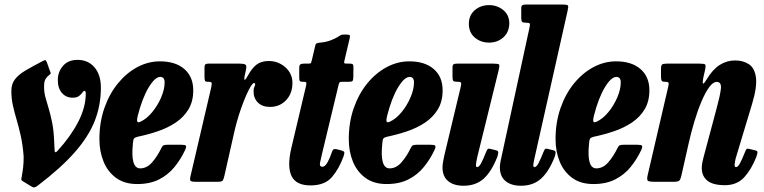

<svg xmlns="http://www.w3.org/2000/svg" viewBox="-20 -800 3362 845"><path d="M300 -370Q270 -370 251.8 -391.8Q233.5 -413.5 234.5 -451.5Q235.5 -485.5 258 -511Q280.5 -536.5 321.5 -536.5Q367.5 -536.5 395.8 -503.8Q424 -471 424 -414Q424 -336.5 396.8 -267.5Q369.5 -198.5 309 -129.8Q248.5 -61 148 15.5Q139 23 132.5 24.5Q126 26 116.5 19.5L79.5 -3Q74 -6.5 73.8 -9.8Q73.5 -13 75.5 -22Q79 -40 81.8 -63.5Q84.5 -87 84 -112.5Q80 -164 71.2 -202.8Q62.5 -241.5 53 -273.5Q43.5 -305.5 36.8 -335.8Q30 -366 30 -400.5Q30 -430.5 46 -451.2Q62 -472 93 -490.2Q124 -508.5 168.5 -531.5Q177 -536 179.2 -535.8Q181.5 -535.5 186 -526.5L199 -490Q202.5 -482 203.2 -478.8Q204 -475.5 198 -471Q188.5 -464.5 181.2 -453.5Q174 -442.5 174 -421.5Q173.5 -396.5 179.5 -373.5Q185.5 -350.5 193.8 -324Q202 -297.5 209.2 -262Q216.5 -226.5 218.5 -176.5Q219 -165.5 219.5 -154.2Q220 -143 220.5 -136Q222 -124 233 -136Q291.5 -200 324.5 -264.2Q357.5 -328.5 357.5 -388.5Q357.5 -400 351.5 -400Q347.5 -400 342.5 -392.5Q337.5 -385 327.8 -377.5Q318 -370 300 -370Z M417.5 -187.5Q417.5 -261.5 439.2 -324Q461 -386.5 498.8 -432.8Q536.5 -479 584.2 -504.5Q632 -530 684 -530Q752.5 -530 791.5 -496Q830.5 -462 830.5 -402.5Q830.5 -353.5 809.5 -318.8Q788.5 -284 753.2 -260.5Q718 -237 674.2 -222.2Q630.5 -207.5 585 -198Q573 -195 569.5 -189.8Q566 -184.5 565 -169Q553.5 -59 597 -59Q626 -59 649 -85Q672 -111 691 -150Q694.5 -158 700 -160.5Q705.5 -163 718.5 -163H776Q794 -163 797.8 -159Q801.5 -155 795 -140.5Q776.5 -100.5 748.8 -66Q721 -31.5 680.8 -10.8Q640.5 10 584 10Q528 10 491 -17Q454 -44 435.8 -88.8Q417.5 -133.5 417.5 -187.5ZM598.5 -264.5Q625.5 -277 649.5 -306Q673.5 -335 688.8 -370.2Q704 -405.5 704.5 -435.5Q705 -461.5 685.5 -461.5Q662 -461.5 634 -414.8Q606 -368 586 -289.5Q582 -274 583.8 -266.2Q585.5 -258.5 598.5 -264.5Z M897.5 -520H1034Q1052.5 -520 1059.5 -516Q1066.5 -512 1063 -495.5L1057.5 -469Q1053 -449.5 1057 -449Q1061 -448.5 1069 -464Q1087.5 -498.5 1108.2 -515Q1129 -531.5 1162.5 -531.5Q1204.5 -531.5 1235.8 -504Q1267 -476.5 1267 -435Q1267 -388.5 1239 -359Q1211 -329.5 1168.5 -329.5Q1133.5 -329.5 1114.5 -349.2Q1095.5 -369 1096 -398Q1096 -411.5 1099.5 -417.5Q1103 -423.5 1103 -429.5Q1103 -434.5 1098 -434.5Q1090 -434.5 1073.8 -402.2Q1057.5 -370 1039 -317Q1020.5 -264 1007 -201L967.5 -26Q964 -10.5 960 -5.2Q956 0 937 0H840.5Q822 0 818.5 -4.5Q815 -9 818 -23L909.5 -415Q913 -431.5 911.2 -435.8Q909.5 -440 897 -440H895Q884.5 -440 882.2 -444.5Q880 -449 880 -463.5V-503Q880 -512.5 883.5 -516.2Q887 -520 897.5 -520Z M1318.5 -520H1336Q1347.5 -520 1348.8 -523.2Q1350 -526.5 1352.5 -535.5L1367 -597Q1369 -606.5 1372.2 -608.5Q1375.5 -610.5 1385.5 -612Q1415.5 -614.5 1436.2 -622.8Q1457 -631 1468.5 -638.5Q1479 -645.5 1483 -646.8Q1487 -648 1501.5 -648Q1514 -648 1517.8 -645.8Q1521.5 -643.5 1519.5 -634L1496.5 -536Q1494 -526 1494.8 -523Q1495.5 -520 1506.5 -520H1518.5Q1528.5 -520 1532 -517.5Q1535.5 -515 1535.5 -503.5L1535 -460.5Q1534.5 -446.5 1531 -443.2Q1527.5 -440 1514.5 -440H1485.5Q1476.5 -440 1474.2 -437Q1472 -434 1470 -426L1397 -122Q1392 -102.5 1388.5 -84.2Q1385 -66 1399 -66Q1410.5 -66 1421.8 -86.2Q1433 -106.5 1440 -129Q1443 -138 1446.8 -141.8Q1450.5 -145.5 1462.5 -143L1484 -137.5Q1494 -134.5 1495.2 -129.8Q1496.5 -125 1492 -112Q1472 -56.5 1440.5 -20.2Q1409 16 1346.5 16Q1283.5 16 1263.5 -24.5Q1243.5 -65 1261 -143.5L1327 -422.5Q1329 -431.5 1328 -435.8Q1327 -440 1316.5 -440H1311.5Q1302.5 -440 1299.8 -443.2Q1297 -446.5 1297 -458.5V-501.5Q1297 -513.5 1302 -516.8Q1307 -520 1318.5 -520Z M1515 -187.5Q1515 -261.5 1536.8 -324Q1558.5 -386.5 1596.2 -432.8Q1634 -479 1681.8 -504.5Q1729.5 -530 1781.5 -530Q1850 -530 1889 -496Q1928 -462 1928 -402.5Q1928 -353.5 1907 -318.8Q1886 -284 1850.8 -260.5Q1815.5 -237 1771.8 -222.2Q1728 -207.5 1682.5 -198Q1670.5 -195 1667 -189.8Q1663.5 -184.5 1662.5 -169Q1651 -59 1694.5 -59Q1723.5 -59 1746.5 -85Q1769.5 -111 1788.5 -150Q1792 -158 1797.5 -160.5Q1803 -163 1816 -163H1873.5Q1891.5 -163 1895.2 -159Q1899 -155 1892.5 -140.5Q1874 -100.5 1846.2 -66Q1818.5 -31.5 1778.2 -10.8Q1738 10 1681.5 10Q1625.5 10 1588.5 -17Q1551.5 -44 1533.2 -88.8Q1515 -133.5 1515 -187.5ZM1696 -264.5Q1723 -277 1747 -306Q1771 -335 1786.2 -370.2Q1801.5 -405.5 1802 -435.5Q1802.5 -461.5 1783 -461.5Q1759.5 -461.5 1731.5 -414.8Q1703.5 -368 1683.5 -289.5Q1679.5 -274 1681.2 -266.2Q1683 -258.5 1696 -264.5Z M2043.5 -695Q2043.5 -733 2069.5 -755.2Q2095.5 -777.5 2132.5 -777.5Q2169 -777.5 2195.5 -755.2Q2222 -733 2221.5 -695Q2220 -657 2194.5 -634.8Q2169 -612.5 2132.5 -612.5Q2095.5 -612.5 2069.5 -634.8Q2043.5 -657 2043.5 -695ZM2175 -492.5 2081 -111Q2079.5 -105 2077 -91.8Q2074.5 -78.5 2074.5 -75Q2074.5 -64.5 2079.5 -64.5Q2088.5 -64.5 2097.8 -82.2Q2107 -100 2119.5 -131.5Q2123.5 -141.5 2126.8 -144.2Q2130 -147 2139 -144.5L2163.5 -138.5Q2173 -136 2172.8 -128.8Q2172.5 -121.5 2169 -110.5Q2143.5 -45 2108.8 -13.8Q2074 17.5 2020 17.5Q1977 17.5 1952.2 -3Q1927.5 -23.5 1927.5 -63.5Q1927.5 -74 1930.2 -89.5Q1933 -105 1935.5 -116L2007.5 -417Q2011 -431.5 2009 -435.8Q2007 -440 1995.5 -440H1993.5Q1979 -440 1975.2 -443.8Q1971.5 -447.5 1971.5 -462V-501.5Q1971.5 -514 1976 -517Q1980.5 -520 1992.5 -520H2152Q2173.5 -520 2176.5 -515.8Q2179.5 -511.5 2175 -492.5Z M2478 -752.5 2334 -111Q2332.5 -105 2329.8 -91.8Q2327 -78.5 2327 -75Q2327 -64.5 2332 -64.5Q2341 -64.5 2350.2 -82.2Q2359.5 -100 2372 -131.5Q2376 -141.5 2379.2 -144.2Q2382.5 -147 2391.5 -144.5L2416 -138.5Q2425.5 -136 2425.2 -128.8Q2425 -121.5 2421.5 -110.5Q2396 -45 2361.2 -13.8Q2326.5 17.5 2272.5 17.5Q2230 17.5 2205 -3Q2180 -23.5 2180 -63.5Q2180 -74 2182.8 -89.5Q2185.5 -105 2188.5 -116L2310 -677Q2313.5 -691.5 2311.5 -695.8Q2309.5 -700 2298 -700H2296Q2281.5 -700 2277.8 -703.8Q2274 -707.5 2274 -722V-761.5Q2274 -774 2278.5 -777Q2283 -780 2295 -780H2454.5Q2476.5 -780 2479.5 -775.8Q2482.5 -771.5 2478 -752.5Z M2425 -187.5Q2425 -261.5 2446.8 -324Q2468.5 -386.5 2506.2 -432.8Q2544 -479 2591.8 -504.5Q2639.5 -530 2691.5 -530Q2760 -530 2799 -496Q2838 -462 2838 -402.5Q2838 -353.5 2817 -318.8Q2796 -284 2760.8 -260.5Q2725.5 -237 2681.8 -222.2Q2638 -207.5 2592.5 -198Q2580.5 -195 2577 -189.8Q2573.5 -184.5 2572.5 -169Q2561 -59 2604.5 -59Q2633.5 -59 2656.5 -85Q2679.5 -111 2698.5 -150Q2702 -158 2707.5 -160.5Q2713 -163 2726 -163H2783.5Q2801.5 -163 2805.2 -159Q2809 -155 2802.5 -140.5Q2784 -100.5 2756.2 -66Q2728.5 -31.5 2688.2 -10.8Q2648 10 2591.5 10Q2535.5 10 2498.5 -17Q2461.5 -44 2443.2 -88.8Q2425 -133.5 2425 -187.5ZM2606 -264.5Q2633 -277 2657 -306Q2681 -335 2696.2 -370.2Q2711.5 -405.5 2712 -435.5Q2712.5 -461.5 2693 -461.5Q2669.5 -461.5 2641.5 -414.8Q2613.5 -368 2593.5 -289.5Q2589.5 -274 2591.2 -266.2Q2593 -258.5 2606 -264.5Z M2915.5 -520H3058.5Q3080 -520 3083.5 -516Q3087 -512 3083.5 -494L3075.5 -459Q3070.5 -432 3074.8 -432Q3079 -432 3091 -452Q3116.5 -494.5 3147.5 -514.2Q3178.5 -534 3215 -534Q3251 -534 3276.2 -517.2Q3301.5 -500.5 3307 -458.8Q3312.5 -417 3289.5 -341L3220 -110.5Q3217.5 -103.5 3215.2 -90.8Q3213 -78 3213 -75Q3213 -64.5 3219 -64.5Q3227.5 -64.5 3236.8 -81.5Q3246 -98.5 3258 -129Q3262.5 -141 3265.5 -144Q3268.5 -147 3278 -144.5L3305 -138Q3314 -135.5 3313.8 -129.8Q3313.5 -124 3308.5 -109Q3286.5 -53.5 3254.8 -19.2Q3223 15 3170.5 15Q3117.5 15 3093 -5Q3068.5 -25 3068.5 -61.5Q3068.5 -72 3071 -85Q3073.5 -98 3076.5 -108.5L3133 -320Q3148.5 -376 3152.5 -407.8Q3156.5 -439.5 3134 -439.5Q3118 -439.5 3100.8 -415.8Q3083.5 -392 3066.8 -352.2Q3050 -312.5 3035.5 -263.8Q3021 -215 3010 -165.5L2979 -28Q2975.5 -12 2970.5 -6Q2965.5 0 2946.5 0H2861Q2835.5 0 2830.8 -4.8Q2826 -9.5 2830.5 -29.5L2921.5 -421Q2924.5 -434 2921.2 -437Q2918 -440 2909.5 -440H2906.5Q2894.5 -440 2891.8 -445.2Q2889 -450.5 2889 -465V-495Q2889 -512 2893.8 -516Q2898.5 -520 2915.5 -520Z"/></svg>

Font: Besley* Condensed
Style: Bold Italic
Weight: 700
Width: 3
Italic angle: -13°
Designer: Owen Earl
Foundry: indestructible type*
Version: Version 3.000; ttfautohint (v1.8.3)